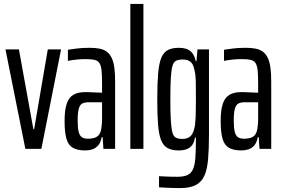

<svg xmlns="http://www.w3.org/2000/svg" viewBox="-20 -763 1447 984"><path d="M110 0 8 -510H77L151 -101H155L225 -510H293L192 0Z M417 8Q377 8 353.5 -5.5Q330 -19 320.5 -52Q311 -85 311 -143Q311 -199 322 -231.5Q333 -264 356.5 -277.5Q380 -291 417 -291Q427 -291 438.5 -290.5Q450 -290 462 -289.5Q474 -289 485 -288.5Q496 -288 503 -288V-335Q503 -377 500.5 -401.5Q498 -426 490 -439Q482 -452 465.5 -456Q449 -460 420 -460Q398 -460 380.5 -458.5Q363 -457 350 -455Q337 -453 328 -451V-508Q342 -510 371 -514Q400 -518 440 -518Q469 -518 491 -513.5Q513 -509 528 -497.5Q543 -486 552.5 -466Q562 -446 566 -416.5Q570 -387 570 -345V0H510L506 -60H501Q496 -32 483 -17.5Q470 -3 453 2.5Q436 8 417 8ZM432 -52Q446 -52 460.5 -55.5Q475 -59 485 -69.5Q495 -80 499 -103Q503 -129 503 -151.5Q503 -174 503 -202V-239H436Q415 -239 402.5 -233Q390 -227 384 -206.5Q378 -186 378 -146Q378 -110 382.5 -90Q387 -70 398 -61Q409 -52 432 -52Z M648 0V-743H715V0Z M902 201Q886 201 868.5 200.5Q851 200 832.5 199Q814 198 795 197V140Q803 140 817 141Q831 142 850 142.5Q869 143 889 143Q921 143 940 134.5Q959 126 968.5 105.5Q978 85 981 48.5Q984 12 984 -45V-58H979Q976 -35 965.5 -20.5Q955 -6 938 1Q921 8 896 8Q861 8 839 -4Q817 -16 805.5 -45Q794 -74 790 -125Q786 -176 786 -254Q786 -335 790.5 -387Q795 -439 807 -467.5Q819 -496 841 -507Q863 -518 897 -518Q916 -518 933.5 -513Q951 -508 964 -493Q977 -478 983 -450H987L992 -510H1051V-75Q1051 0 1046.5 52.5Q1042 105 1027.5 137.5Q1013 170 983 185.5Q953 201 902 201ZM915 -51Q942 -51 957 -65.5Q972 -80 979 -119Q982 -142 983 -174Q984 -206 984 -245Q984 -301 983.5 -339.5Q983 -378 977 -403Q971 -434 956.5 -446Q942 -458 918 -458Q896 -458 883 -452Q870 -446 864 -425.5Q858 -405 855.5 -364Q853 -323 853 -255Q853 -187 855.5 -146Q858 -105 863.5 -84.5Q869 -64 881.5 -57.5Q894 -51 915 -51Z M1217 8Q1177 8 1153.5 -5.5Q1130 -19 1120.5 -52Q1111 -85 1111 -143Q1111 -199 1122 -231.5Q1133 -264 1156.5 -277.5Q1180 -291 1217 -291Q1227 -291 1238.5 -290.5Q1250 -290 1262 -289.5Q1274 -289 1285 -288.5Q1296 -288 1303 -288V-335Q1303 -377 1300.5 -401.5Q1298 -426 1290 -439Q1282 -452 1265.5 -456Q1249 -460 1220 -460Q1198 -460 1180.5 -458.5Q1163 -457 1150 -455Q1137 -453 1128 -451V-508Q1142 -510 1171 -514Q1200 -518 1240 -518Q1269 -518 1291 -513.5Q1313 -509 1328 -497.5Q1343 -486 1352.5 -466Q1362 -446 1366 -416.5Q1370 -387 1370 -345V0H1310L1306 -60H1301Q1296 -32 1283 -17.5Q1270 -3 1253 2.5Q1236 8 1217 8ZM1232 -52Q1246 -52 1260.5 -55.5Q1275 -59 1285 -69.5Q1295 -80 1299 -103Q1303 -129 1303 -151.5Q1303 -174 1303 -202V-239H1236Q1215 -239 1202.5 -233Q1190 -227 1184 -206.5Q1178 -186 1178 -146Q1178 -110 1182.5 -90Q1187 -70 1198 -61Q1209 -52 1232 -52Z"/></svg>

Font: Saira UltraCondensed Medium
Style: Regular
Weight: 500
Width: 1
Designer: Hector Gatti with collaboration of the Omnibus-Type team
Foundry: Omnibus-Type
Version: Version 1.101